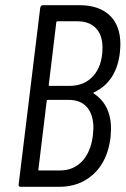

<svg xmlns="http://www.w3.org/2000/svg" viewBox="-20 -720 484 740"><path d="M209 0H60Q50 0 52 -10L135 -690Q137 -700 146 -700H286Q361 -700 402.5 -661Q444 -622 444 -549Q444 -539 442 -517Q429 -405 342 -364Q340 -363 340 -362Q340 -361 341 -360Q408 -316 408 -223Q408 -214 406 -190Q395 -100 341.5 -50Q288 0 209 0ZM197 -634 168 -393Q167 -392 168 -390.5Q169 -389 171 -389H248Q306 -389 340.5 -428.5Q375 -468 375 -537Q375 -585 349.5 -611.5Q324 -638 278 -638H202Q200 -638 198.5 -637Q197 -636 197 -634ZM338 -198Q340 -218 340 -226Q340 -278 315.5 -306.5Q291 -335 245 -335H164Q160 -335 160 -331L128 -67Q127 -66 128 -64.5Q129 -63 131 -63H211Q263 -63 296.5 -98.5Q330 -134 338 -198Z"/></svg>

Font: Barlow Condensed
Style: Italic
Weight: 400
Width: 3
Italic angle: -7°
Designer: Jeremy Tribby
Foundry: Tribby Type
Version: Version 1.408